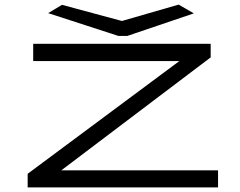

<svg xmlns="http://www.w3.org/2000/svg" viewBox="-20 -813 1040 833"><path d="M755 -793 509 -722 249 -792 189 -756 494 -657H532L821 -755ZM100 0H926V-74H246L894 -564V-623H124V-548H758L100 -59Z"/></svg>

Font: Inconsolata UltraExpanded
Style: Regular
Weight: 400
Width: 9
Monospace: yes
Designer: Raph Levien, Cyreal, Brenton Simpson
Foundry: Raph Levien, Cyreal, Google
Version: Version 3.100